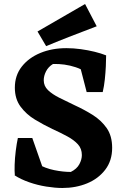

<svg xmlns="http://www.w3.org/2000/svg" viewBox="-20 -918 618 957"><path d="M291 19Q255 19 211 12Q167 5 125.5 -9.5Q84 -24 53 -44L90 -166Q124 -125 165 -102Q206 -79 250 -70Q294 -61 333 -61Q363 -76 375.5 -99.5Q388 -123 388 -145Q388 -177 368.5 -198.5Q349 -220 316 -238Q283 -256 241 -275Q197 -296 154 -322Q111 -348 82.5 -386.5Q54 -425 54 -481Q54 -542 88.5 -586Q123 -630 181 -654Q239 -678 311 -678Q346 -678 382.5 -673Q419 -668 451.5 -660Q484 -652 509 -642L455 -518Q412 -565 357 -583Q302 -601 244 -599Q221 -585 209.5 -562.5Q198 -540 198 -518Q198 -489 219.5 -468.5Q241 -448 276 -430.5Q311 -413 353 -393Q399 -372 441.5 -345.5Q484 -319 511.5 -280Q539 -241 539 -181Q539 -117 504.5 -72Q470 -27 414 -4Q358 19 291 19ZM208 -39 54 -44Q52 -64 53 -97Q54 -130 58.5 -166Q63 -202 69 -230H141ZM412 -459 368 -629 509 -642Q509 -619 507.5 -587.5Q506 -556 502.5 -522.5Q499 -489 492 -459ZM210 -688 167 -761 404 -898 462 -787Q399 -763 335.5 -738.5Q272 -714 210 -688Z"/></svg>

Font: Eczar SemiBold
Style: Regular
Weight: 600
Designer: Vaibhav Singh
Foundry: Rosetta Type Foundry
Version: Version 2.000